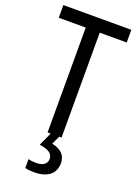

<svg xmlns="http://www.w3.org/2000/svg" viewBox="-176 -785 785 1096"><g transform="rotate(20 217.0 -237.0)"><path d="M259 0V-637H423V-714H10V-637H174V0H193L156 81C205 88 237 103 237 138C237 168 215 186 170 186C154 186 137 184 124 180V234C137 238 156 240 179 240C260 240 306 204 306 138C306 91 274 62 221 51L245 0Z"/></g></svg>

Font: Noto Sans Condensed
Style: Regular
Weight: 400
Width: 3
Designer: Monotype Design Team
Foundry: Monotype Imaging Inc.
Version: Version 2.013